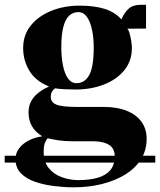

<svg xmlns="http://www.w3.org/2000/svg" viewBox="-60 -541 668 800"><path d="M587 108V136.5H-40.5V108ZM247.5 239.5Q208 239.5 165.2 234.2Q122.5 229 86.2 216.5Q50 204 27.2 181Q4.5 158 4.5 122Q4.5 98 18.8 78.2Q33 58.5 58.2 45Q83.5 31.5 116 27Q87 9 73 -15.5Q59 -40 59 -73Q59 -98.5 69.2 -118.2Q79.5 -138 98.8 -153.5Q118 -169 144.5 -180.5Q88.5 -203 62.5 -246Q36.5 -289 36.5 -341Q36.5 -395.5 68.5 -435Q100.5 -474.5 154 -496Q207.5 -517.5 271.5 -517.5Q332.5 -517.5 375.5 -504.2Q418.5 -491 446 -460Q457 -487.5 475.5 -504.2Q494 -521 524.5 -521H548.5V-422L470.5 -421.5Q476 -416.5 480 -401.8Q484 -387 486.8 -370.2Q489.5 -353.5 489.5 -341Q489.5 -286.5 457.5 -247.8Q425.5 -209 372.2 -188.5Q319 -168 254.5 -168Q233.5 -168 209.2 -169.2Q185 -170.5 169 -173Q160.5 -166 156 -158Q151.5 -150 151.5 -137.5Q151.5 -115 174.8 -105.2Q198 -95.5 259.5 -95.5H371Q428.5 -95.5 468.5 -79.2Q508.5 -63 529.8 -33.2Q551 -3.5 551 37.5Q551 85 527.5 122.5Q504 160 462.5 185.8Q421 211.5 365.8 225.5Q310.5 239.5 247.5 239.5ZM264 209.5Q313.5 209.5 347.8 199.5Q382 189.5 400 167.5Q418 145.5 418 110Q418 89 408 75.2Q398 61.5 377 54.5Q356 47.5 323 47.5H239Q209 47.5 183 43.5Q157 39.5 138.5 35Q132 42.5 127 54.8Q122 67 122 92Q122 133.5 143.2 159.5Q164.5 185.5 197.5 197.2Q230.5 209 264 209.5ZM259 -194.5Q293.5 -194.5 312 -228.8Q330.5 -263 330.5 -342.5Q330.5 -383 323.5 -416.5Q316.5 -450 302.5 -470.2Q288.5 -490.5 266.5 -490.5Q244 -490.5 228 -475.5Q212 -460.5 203.8 -428.2Q195.5 -396 195.5 -346Q195.5 -303 202.2 -268.8Q209 -234.5 223 -214.5Q237 -194.5 259 -194.5Z"/></svg>

Font: Merriweather 144pt ExtraBold
Style: Regular
Weight: 800
Version: Version 2.100